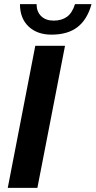

<svg xmlns="http://www.w3.org/2000/svg" viewBox="-20 -910 463 930"><path d="M17.6 0 150.9 -688H294.9L161.1 0ZM229.5 -742.2Q160.2 -742.2 118.4 -781.7Q76.7 -821.3 76.7 -890.1H157.2Q157.2 -853.5 179.4 -831.8Q201.7 -810.1 240.2 -810.1Q278.3 -810.1 304.2 -828.6Q330.1 -847.2 343.3 -890.1H423.3Q402.8 -815.4 355.5 -778.8Q308.1 -742.2 229.5 -742.2Z"/></svg>

Font: Liberation Sans
Style: Bold Italic
Weight: 700
Italic angle: -12°
Designer: Steve Matteson
Foundry: Ascender Corporation
Version: Version 2.1.5